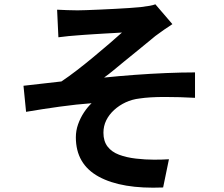

<svg xmlns="http://www.w3.org/2000/svg" viewBox="-20 -810 1040 891"><path d="M245 -765Q269 -764 292 -763Q315 -762 340 -762Q354 -762 381 -763Q408 -764 443.5 -765.5Q479 -767 515.5 -769Q552 -771 582.5 -773Q613 -775 632 -777Q657 -780 674 -783Q691 -786 701 -790L780 -698Q764 -688 740.5 -671.5Q717 -655 701 -643Q680 -626 656 -606Q632 -586 606.5 -565.5Q581 -545 556 -524.5Q531 -504 507.5 -484.5Q484 -465 463 -450Q530 -457 604.5 -462.5Q679 -468 751.5 -471Q824 -474 885 -474V-356Q814 -360 744 -360Q674 -360 628 -353Q593 -349 563 -335Q533 -321 509.5 -299.5Q486 -278 473 -251.5Q460 -225 460 -194Q460 -155 479 -130Q498 -105 532.5 -92Q567 -79 611 -74Q654 -69 695 -69Q736 -69 764 -71L737 60Q545 68 438.5 10Q332 -48 332 -173Q332 -204 342.5 -233.5Q353 -263 369.5 -288Q386 -313 405 -331Q336 -326 256.5 -315Q177 -304 101 -291L89 -412Q129 -416 177 -422Q225 -428 265 -432Q298 -454 337 -484Q376 -514 415 -546.5Q454 -579 488.5 -608.5Q523 -638 546 -659Q534 -658 513.5 -657Q493 -656 468.5 -654.5Q444 -653 419 -651.5Q394 -650 373.5 -648.5Q353 -647 341 -646Q322 -645 298.5 -642.5Q275 -640 251 -637Z"/></svg>

Font: Noto Sans KR
Style: Bold
Weight: 700
Designer: Ryoko NISHIZUKA  (kana, bopomofo & ideographs); Paul D. Hunt (Latin, Greek & Cyrillic); Sandoll Communications , Soo-you
Foundry: Adobe
Version: Version 2.004-H2;hotconv 1.0.118;makeotfexe 2.5.65603